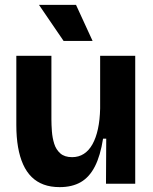

<svg xmlns="http://www.w3.org/2000/svg" viewBox="-20 -754 628 788"><path d="M225 14Q188 14 159.5 3.5Q131 -7 110 -27.5Q89 -48 75 -79Q61 -110 54 -150.5Q47 -191 47 -241V-525H191V-264Q191 -242 193 -215Q195 -188 202.5 -164Q210 -140 227.5 -124.5Q245 -109 276 -109Q303 -109 324 -122.5Q345 -136 359.5 -162Q374 -188 382 -225Q390 -262 391 -309V-525H535V-228V0H415L416 -185H403Q392 -115 369.5 -71Q347 -27 311.5 -6.5Q276 14 225 14ZM241 -586 140 -734H292L360 -586Z"/></svg>

Font: Bricolage Grotesque 28pt
Style: Bold
Weight: 700
Designer: Mathieu Triay
Foundry: Atelier Triay
Version: Version 1.000;gftools[0.9.30]